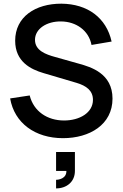

<svg xmlns="http://www.w3.org/2000/svg" viewBox="-20 -755 684 1070"><path d="M331 15C479.5 15 607 -60.5 607 -205.5C607 -346 486.5 -381.5 420 -400L287 -437.5C236 -451.5 175 -473 175 -533C175 -594.5 240.5 -637 321 -635.5C403.5 -634.5 474.5 -586 490 -504.5L602 -523.5C572.5 -656 468.5 -733 322.5 -734.5C177.5 -735 64.5 -661.5 64.5 -528C64.5 -411.5 151 -368.5 223 -347.5L407.5 -293C460.5 -277 498 -250.5 498 -198.5C498 -126.5 423.5 -83.5 337 -83.5C243.5 -83.5 167.5 -134.5 145.5 -223L36.5 -206.5C60 -69.5 175.5 15 331 15ZM292.5 295C351 295 397.5 258.5 397.5 197.5V92H292.5V197.5H350C351 240.5 306.5 247 292.5 247Z"/></svg>

Font: Manrope SemiBold
Style: Regular
Weight: 600
Designer: Mikhail Sharanda
Foundry: Mikhail Sharanda
Version: Version 4.505